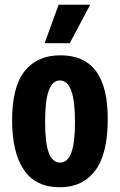

<svg xmlns="http://www.w3.org/2000/svg" viewBox="-20 -775 506 809"><path d="M232 14Q130 14 80.5 -59.5Q31 -133 31 -268Q31 -409 84 -475.5Q137 -542 235 -542Q334 -542 384 -476Q434 -410 434 -273Q434 -126 381 -56Q328 14 232 14ZM233 -90Q265 -90 280.5 -131.5Q296 -173 296 -261Q296 -351 280 -393.5Q264 -436 232 -436Q202 -436 186 -395Q170 -354 170 -261Q170 -173 185.5 -131.5Q201 -90 233 -90ZM274 -593H168L227 -755H360Z"/></svg>

Font: Bricolage Grotesque 12pt Condensed Bricolage Grotesque 10pt Condensed Regular
Style: Bold
Weight: 700
Width: 3
Designer: Mathieu Triay
Foundry: Atelier Triay
Version: Version 1.001; ttfautohint (v1.8.4.7-5d5b);gftools[0.9.33.de